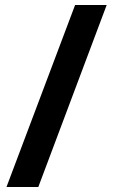

<svg xmlns="http://www.w3.org/2000/svg" viewBox="-20 -743 454 772"><path d="M409 -723H282L6 9H134Z"/></svg>

Font: Noto Sans Thai Looped ExtraCondensed ExtraBold
Style: Regular
Weight: 800
Width: 2
Designer: Sasikarn Vongin, Ben Mitchell
Foundry: The Fontpad Ltd
Version: Version 1.001